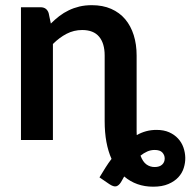

<svg xmlns="http://www.w3.org/2000/svg" viewBox="-20 -541 736 742"><path d="M577.5 104.5Q596.5 104.5 606.5 95.2Q616.5 86 616.5 71.5Q616.5 58.5 607.5 48.5Q598.5 38.5 577.5 38.5Q562.5 38.5 549 44.5Q535.5 50.5 523 60.5Q532 84.5 546 94.5Q560 104.5 577.5 104.5ZM508 -46Q508 -39 508 -32.2Q508 -25.5 508.5 -19Q526.5 -29 545.2 -34Q564 -39 585 -39Q613 -39 633.8 -29.8Q654.5 -20.5 668.2 -5.5Q682 9.5 688.8 28.8Q695.5 48 696 68Q696.5 87.5 690.2 107.8Q684 128 669.2 144Q654.5 160 630.5 170.2Q606.5 180.5 572 180.5Q506.5 180.5 460 141Q457 146.5 453.8 152Q450.5 157.5 447.5 163Q439 176.5 429 179Q419 181.5 402.5 170.5L364.5 144.5Q376 125.5 387.2 107.5Q398.5 89.5 411 73Q398 44 391.2 7.5Q384.5 -29 384.5 -73V-326.5Q384.5 -373.5 363 -399.2Q341.5 -425 297.5 -425Q265.5 -425 237.5 -410.5Q209.5 -396 184.5 -371V0H61V-513H136.5Q160.5 -513 168 -490.5L176.5 -450Q192 -465.5 209.2 -478.8Q226.5 -492 245.8 -501.2Q265 -510.5 287 -515.8Q309 -521 335 -521Q377 -521 409.5 -506.8Q442 -492.5 463.8 -466.8Q485.5 -441 496.8 -405.2Q508 -369.5 508 -326.5Z"/></svg>

Font: Lato 2
Style: Bold
Weight: 700
Designer: Lukasz Dziedzic with Adam Twardoch and Botio Nikoltchev
Foundry: tyPoland Lukasz Dziedzic
Version: Version 2.015; 2015-08-06; http://www.latofonts.com/